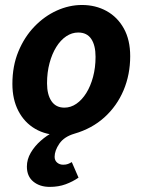

<svg xmlns="http://www.w3.org/2000/svg" viewBox="-20 -528 571 767"><path d="M178.8 218.6Q138.9 218.6 113.2 197.5Q87.4 176.4 87.4 137.4Q87.4 108.6 102.9 82.1Q118.4 55.7 142.7 34.3Q167 12.8 193.3 -0.4L222.1 12Q164.1 12 120.7 -13.3Q77.4 -38.6 53.5 -84.7Q29.5 -130.8 29.5 -192.5Q29.5 -264.4 53.4 -322.2Q77.3 -380.1 117.3 -421.7Q157.4 -463.4 206.9 -485.8Q256.4 -508.1 307.5 -508.1Q361.8 -508.1 405.5 -484.1Q449.3 -460 474.7 -414.3Q500.1 -368.6 500.1 -303.6Q500.1 -230.2 473.6 -167.3Q447 -104.4 397.2 -59.3Q347.3 -14.2 277.4 6Q236 18.2 217.1 45.9Q198.2 73.7 198.2 98.4Q198.2 113 208.2 121.5Q218.2 130 232.3 130Q244 130 251.5 127Q259.1 124.1 266.8 119.5L293.7 181.6Q270.7 197.6 242.2 208.1Q213.7 218.6 178.8 218.6ZM237.3 -98Q262.7 -98 285.2 -113.5Q307.7 -129 324.8 -156.5Q341.9 -184 351.8 -221Q361.7 -258 361.7 -300.9Q361.7 -346.9 344.5 -372.5Q327.3 -398.1 292.4 -398.1Q267.2 -398.1 244.6 -383Q222 -367.9 204.9 -340.4Q187.8 -313 177.9 -276Q167.9 -239 167.9 -195.2Q167.9 -150.3 185.5 -124.2Q203.1 -98 237.3 -98Z"/></svg>

Font: Source Sans 3 VF
Style: Italic
Weight: 200
Italic angle: -11°
Designer: Paul D. Hunt
Foundry: Adobe Systems Incorporated
Version: Version 3.042;hotconv 1.0.118;makeotfexe 2.5.65603